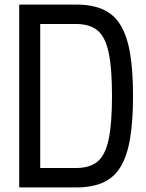

<svg xmlns="http://www.w3.org/2000/svg" viewBox="-20 -820 640 840"><path d="M64 0V-800H313Q383 -800 431 -778.5Q479 -757 507.5 -710Q536 -663 549 -587Q562 -511 562 -400Q562 -290 549 -213.5Q536 -137 507.5 -90Q479 -43 431 -21.5Q383 0 313 0ZM156 -20 85 -85H313Q373 -85 407 -113.5Q441 -142 455.5 -211Q470 -280 470 -400Q470 -521 455.5 -589.5Q441 -658 407 -686.5Q373 -715 313 -715H85L156 -780Z"/></svg>

Font: Victor Mono SemiBold
Style: Regular
Weight: 600
Monospace: yes
Designer: Rune Bjørnerås
Version: Version 1.561;gftools[0.9.30]